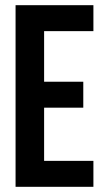

<svg xmlns="http://www.w3.org/2000/svg" viewBox="-20 -720 408 740"><path d="M150 -600V-405H301V-305H150V-100H340V0H40V-700H340V-600Z"/></svg>

Font: Bebas Neue
Style: Regular
Weight: 400
Designer: Ryoichi Tsunekawa
Foundry: Ryoichi Tsunekawa
Version: Version 1.400